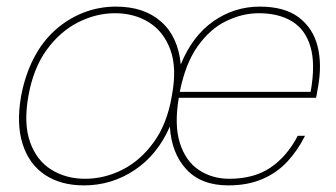

<svg xmlns="http://www.w3.org/2000/svg" viewBox="-20 -549 1016 581"><path d="M234 12Q164 12 116 -20Q68 -52 48.5 -113Q29 -174 44 -259Q56 -322 82 -372.5Q108 -423 146.5 -457.5Q185 -492 232 -510.5Q279 -529 331 -529Q416 -529 467.5 -483.5Q519 -438 527 -354Q562 -440 625.5 -484.5Q689 -529 766 -529Q841 -529 884 -496.5Q927 -464 941 -409Q955 -354 942 -283Q941 -277 940 -272.5Q939 -268 938.5 -263.5Q938 -259 936 -253H521Q507 -170 524.5 -115.5Q542 -61 582 -34.5Q622 -8 674 -8Q748 -8 798 -41.5Q848 -75 881 -138H903Q881 -94 849.5 -60Q818 -26 773.5 -7Q729 12 671 12Q589 12 544 -36.5Q499 -85 494 -166Q457 -81 387.5 -34.5Q318 12 234 12ZM237 -8Q296 -8 350.5 -35.5Q405 -63 445.5 -119Q486 -175 500 -259Q516 -343 495.5 -398.5Q475 -454 430.5 -481.5Q386 -509 328 -509Q271 -509 216.5 -481.5Q162 -454 121.5 -398.5Q81 -343 66 -259Q51 -175 71 -119Q91 -63 135.5 -35.5Q180 -8 237 -8ZM524 -271H920Q935 -355 919.5 -407.5Q904 -460 863.5 -484.5Q823 -509 763 -509Q714 -509 665 -485.5Q616 -462 578.5 -409.5Q541 -357 524 -271Z"/></svg>

Font: DM Sans 11pt Thin
Style: Italic
Weight: 250
Italic angle: -10°
Version: Version 4.004;gftools[0.9.30]